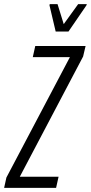

<svg xmlns="http://www.w3.org/2000/svg" viewBox="-56 -911 441 931"><path d="M-36 0 -25 -50 283 -634H103L115 -688H359L347 -637L40 -54H228L216 0ZM214 -758 184 -885 185 -891H223L253 -794L323 -891H365L363 -885L276 -758Z"/></svg>

Font: Saira UltraCondensed
Style: Italic
Weight: 400
Width: 1
Italic angle: -12°
Designer: Hector Gatti with collaboration of the Omnibus-Type team
Foundry: Omnibus-Type
Version: Version 1.101